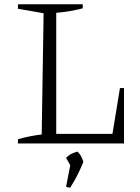

<svg xmlns="http://www.w3.org/2000/svg" viewBox="-20 -671 653 898"><path d="M541 -259H560V0H64V-20Q93 -28 120.5 -33.5Q148 -39 175 -42L184 -609L64 -630V-651H367V-632Q340 -625 308.5 -619.5Q277 -614 243 -611V-45H506ZM289 203 311 89 370 86Q358 116 343 146Q328 176 308 207ZM317 117 289 67Q302 54 315 48Q328 42 343 38Q352 47 358.5 58.5Q365 70 370 86Z"/></svg>

Font: Piazzolla Thin ExtraLight
Style: Regular
Weight: 250
Version: Version 2.005